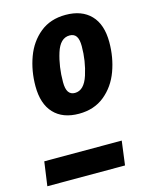

<svg xmlns="http://www.w3.org/2000/svg" viewBox="-110 -759 632 826"><g transform="rotate(-15 206.0 -346.0)"><path d="M415 -530Q415 -462 393 -402Q371 -342 324.5 -304Q278 -266 210 -266Q138 -266 98.5 -308Q59 -350 59 -429Q59 -497 81 -557Q103 -617 149 -654.5Q195 -692 263 -692Q335 -692 375 -650.5Q415 -609 415 -530ZM178 -415Q178 -385 187.5 -371Q197 -357 216 -357Q257 -357 276.5 -417.5Q296 -478 296 -544Q296 -574 286.5 -588Q277 -602 257 -602Q215 -602 196.5 -543Q178 -484 178 -415ZM12 -107H357L343 0H-3Z"/></g></svg>

Font: Fira Sans Compressed SemiBold
Style: Italic
Weight: 600
Width: 1
Italic angle: -8°
Designer: bBox Type GmbH & Carrois Corporate GbR & Edenspiekermann AG
Foundry: bBox Type GmbH & Carrois Corporate GbR & Edenspiekermann AG
Version: Version 4.301